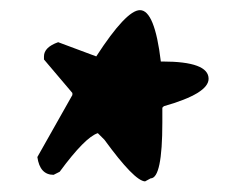

<svg xmlns="http://www.w3.org/2000/svg" viewBox="-20 -584 470 369"><path d="M249 -564.5Q277.3 -564.5 289.1 -465.8H292Q380.9 -465.8 380.9 -432.6Q380.9 -404.3 294.9 -379.9L292 -377V-348.6Q292 -241.2 269.5 -241.2L258.8 -235.4Q238.3 -236.3 180.7 -315.4L168 -328.1Q143.6 -320.3 94.7 -253.9L83 -248Q56.6 -248 51.8 -282.2L119.1 -401.4V-405.3L64.5 -469.7V-475.6Q64.5 -493.2 91.8 -502.9L165 -475.6Q222.7 -564.5 249 -564.5Z"/></svg>

Font: Sue Ellen Francisco 
Style: Regular
Weight: 400
Designer: Kimberly Geswein
Foundry: Kimberly Geswein
Version: Version 1.002 2007